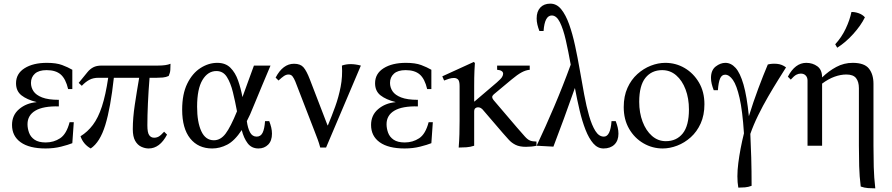

<svg xmlns="http://www.w3.org/2000/svg" viewBox="-20 -800 4895 1054"><path d="M180 -239V-240Q128 -253 98 -276.5Q68 -300 68 -343Q68 -396 115 -425.5Q162 -455 237 -455Q289 -455 321 -443Q353 -431 377 -417V-311H354Q341 -367 313.5 -391Q286 -415 236 -415Q193 -415 171.5 -395.5Q150 -376 150 -345Q150 -320 164 -299Q178 -278 211.5 -265Q245 -252 303 -252V-216Q217 -218 174 -192.5Q131 -167 131 -118Q131 -95 139.5 -71.5Q148 -48 170 -33Q192 -18 231 -18Q275 -18 310 -41Q345 -64 362 -129H385L377 -14Q355 -5 315.5 5Q276 15 230 15Q141 15 93.5 -19Q46 -53 46 -114Q46 -168 85 -201Q124 -234 180 -239Z M478 15Q437 -8 422 -52Q461 -76 490 -114.5Q519 -153 539.5 -215.5Q560 -278 574 -373H520Q492 -373 471 -362Q450 -351 429 -329L412 -345L461 -405Q474 -421 492 -430.5Q510 -440 538 -440H847Q893 -440 916 -450Q916 -434 915 -417Q914 -400 906 -383Q891 -376 873.5 -374.5Q856 -373 840 -373H801Q795 -300 792 -232Q789 -164 789 -112Q789 -72 799 -58Q809 -44 826 -44Q840 -44 851.5 -50.5Q863 -57 881 -77L897 -61Q857 15 796 15Q776 15 755.5 5.5Q735 -4 722 -27Q709 -50 709 -91Q709 -152 720 -225Q731 -298 744 -373H605Q587 -208 558 -113.5Q529 -19 478 15Z M1473 -66Q1473 -27 1452 -6Q1431 15 1399 15Q1361 15 1339.5 -13.5Q1318 -42 1307 -86Q1268 -27 1227.5 -6Q1187 15 1145 15Q1068 15 1024 -40Q980 -95 980 -198Q980 -284 1008 -341Q1036 -398 1080.5 -426.5Q1125 -455 1173 -455Q1218 -455 1245 -428Q1272 -401 1287 -358Q1302 -315 1311 -267Q1324 -304 1340 -347Q1356 -390 1374 -440H1465Q1442 -386 1419.5 -332Q1397 -278 1379.5 -235.5Q1362 -193 1353 -172Q1344 -152 1335 -135Q1340 -97 1352.5 -73.5Q1365 -50 1389 -50Q1411 -50 1421.5 -71Q1432 -92 1435 -135H1458Q1465 -117 1469 -100Q1473 -83 1473 -66ZM1062 -214Q1062 -130 1085 -80Q1108 -30 1154 -30Q1191 -30 1218.5 -66.5Q1246 -103 1281 -189Q1271 -243 1258.5 -294Q1246 -345 1225.5 -377.5Q1205 -410 1168 -410Q1121 -410 1091.5 -361Q1062 -312 1062 -214Z M1738 10Q1731 -16 1724 -34.5Q1717 -53 1707 -79L1601 -353Q1594 -370 1586 -380.5Q1578 -391 1564 -391Q1551 -391 1538.5 -382.5Q1526 -374 1509 -358L1493 -374Q1533 -450 1594 -450Q1629 -450 1646 -430.5Q1663 -411 1681 -364L1778 -112H1780Q1801 -162 1820 -214.5Q1839 -267 1850 -323.5Q1861 -380 1857 -440Q1901 -456 1961 -440L1770 10Z M2151 -239V-240Q2099 -253 2069 -276.5Q2039 -300 2039 -343Q2039 -396 2086 -425.5Q2133 -455 2208 -455Q2260 -455 2292 -443Q2324 -431 2348 -417V-311H2325Q2312 -367 2284.5 -391Q2257 -415 2207 -415Q2164 -415 2142.5 -395.5Q2121 -376 2121 -345Q2121 -320 2135 -299Q2149 -278 2182.5 -265Q2216 -252 2274 -252V-216Q2188 -218 2145 -192.5Q2102 -167 2102 -118Q2102 -95 2110.5 -71.5Q2119 -48 2141 -33Q2163 -18 2202 -18Q2246 -18 2281 -41Q2316 -64 2333 -129H2356L2348 -14Q2326 -5 2286.5 5Q2247 15 2201 15Q2112 15 2064.5 -19Q2017 -53 2017 -114Q2017 -168 2056 -201Q2095 -234 2151 -239Z M2867 6Q2832 6 2810 -5Q2788 -16 2772.5 -33.5Q2757 -51 2740 -70L2637 -190Q2627 -203 2619.5 -207Q2612 -211 2604 -211Q2596 -211 2589.5 -206Q2583 -201 2583 -187V0Q2562 7 2540.5 8.5Q2519 10 2498 10Q2501 -28 2502 -63.5Q2503 -99 2503 -137V-327Q2503 -355 2494.5 -363.5Q2486 -372 2472 -372Q2459 -372 2444.5 -367.5Q2430 -363 2418 -358L2408 -381L2581 -460L2587 -454Q2586 -446 2584.5 -411Q2583 -376 2583 -328V-243H2585L2707 -347Q2730 -367 2736 -377Q2742 -387 2742 -395Q2742 -414 2709 -417V-440H2888V-417Q2866 -415 2843 -402.5Q2820 -390 2789 -364L2693 -284Q2681 -274 2682 -266Q2683 -258 2690 -250L2818 -100Q2846 -68 2861 -51Q2876 -34 2889.5 -28.5Q2903 -23 2925 -23V0Q2900 6 2867 6Z M3360 -135Q3367 -117 3371 -100Q3375 -83 3375 -66Q3375 -28 3353 -6.5Q3331 15 3293 15Q3261 15 3237 -12.5Q3213 -40 3194.5 -87Q3176 -134 3162 -193.5Q3148 -253 3136 -317Q3106 -232 3075.5 -148.5Q3045 -65 3018 5L2926 0Q2975 -104 3022.5 -215.5Q3070 -327 3113 -445Q3100 -518 3086 -579.5Q3072 -641 3053.5 -678Q3035 -715 3009 -715Q2970 -715 2964 -630H2941Q2934 -648 2930 -665Q2926 -682 2926 -699Q2926 -737 2946 -758.5Q2966 -780 3001 -780Q3036 -780 3061 -749Q3086 -718 3104.5 -666Q3123 -614 3137 -549Q3151 -484 3163 -415Q3175 -346 3187 -281Q3199 -216 3214 -164Q3229 -112 3248.5 -81Q3268 -50 3295 -50Q3331 -50 3337 -135Z M3632 -455Q3690 -455 3738.5 -426.5Q3787 -398 3817 -347Q3847 -296 3847 -228Q3847 -168 3826.5 -122.5Q3806 -77 3772 -46.5Q3738 -16 3697.5 -0.5Q3657 15 3618 15Q3561 15 3512 -13.5Q3463 -42 3433.5 -93Q3404 -144 3404 -212Q3404 -272 3424.5 -317.5Q3445 -363 3479 -393.5Q3513 -424 3553 -439.5Q3593 -455 3632 -455ZM3635 -25Q3694 -25 3728 -67.5Q3762 -110 3762 -199Q3762 -260 3743.5 -309Q3725 -358 3692 -386.5Q3659 -415 3615 -415Q3557 -415 3523 -372.5Q3489 -330 3489 -241Q3489 -181 3507.5 -132Q3526 -83 3559 -54Q3592 -25 3635 -25Z M4033 230Q4023 173 4033 95Q4043 17 4064 -68Q4056 -192 4040 -262Q4024 -332 4003.5 -361Q3983 -390 3961 -390Q3942 -390 3933 -369Q3924 -348 3921 -305H3898Q3891 -323 3887 -339.5Q3883 -356 3883 -372Q3883 -415 3909 -435Q3935 -455 3962 -455Q3993 -455 4018 -427.5Q4043 -400 4061.5 -336Q4080 -272 4091 -162Q4115 -240 4142.5 -313.5Q4170 -387 4195 -446Q4218 -452 4245.5 -449.5Q4273 -447 4295 -430Q4278 -403 4252 -361.5Q4226 -320 4197 -270Q4168 -220 4142 -167Q4116 -114 4099 -65Q4102 -6 4104 65.5Q4106 137 4106 220Q4088 227 4069.5 228.5Q4051 230 4033 230Z M4413 0V-358Q4413 -375 4403 -385.5Q4393 -396 4376 -396Q4363 -396 4351 -389.5Q4339 -383 4321 -363L4305 -379Q4345 -455 4406 -455Q4441 -455 4467 -436Q4493 -417 4493 -375Q4529 -410 4571 -432.5Q4613 -455 4661 -455Q4725 -455 4750 -423.5Q4775 -392 4775 -340V0Q4775 58 4776.5 116.5Q4778 175 4785 234Q4765 234 4745 232.5Q4725 231 4705 224Q4698 168 4696.5 112Q4695 56 4695 0V-316Q4695 -351 4679.5 -371Q4664 -391 4626 -391Q4595 -391 4561.5 -379Q4528 -367 4493 -341V0ZM4654 -734Q4672 -735 4693.5 -727.5Q4715 -720 4728 -705Q4706 -660 4664 -613.5Q4622 -567 4576 -538L4565 -557Q4600 -595 4622.5 -642.5Q4645 -690 4654 -734Z"/></svg>

Font: Bona Nova
Style: Regular
Weight: 400
Designer: Mateusz Machalski
Foundry: Capitalics
Version: Version 4.001; ttfautohint (v1.8.3)